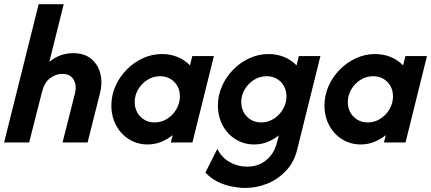

<svg xmlns="http://www.w3.org/2000/svg" viewBox="-26 -687 2080 926"><path d="M-6.2 0 160.4 -666.7H281.2L211.8 -388.2Q236.8 -409.7 266 -420.1Q295.1 -430.6 325.7 -430.6Q381.9 -430.6 414.9 -402.4Q447.9 -374.3 458.3 -330.2Q468.8 -286.1 456.2 -237.5L396.5 0H275.7L335.4 -236.1Q345.1 -273.6 329.5 -302.1Q313.9 -330.6 273.6 -330.6Q242.4 -330.6 214.9 -309.4Q187.5 -288.2 176.4 -243.1L114.6 0Z M686.1 9.7Q636.8 9.7 596.9 -14.9Q556.9 -39.6 534 -82.3Q511.1 -125 511.1 -177.8Q511.1 -227.8 531.2 -272.6Q551.4 -317.4 585.8 -352.1Q620.1 -386.8 663.9 -406.6Q707.6 -426.4 754.9 -426.4Q795.1 -426.4 830.2 -412.2Q865.3 -397.9 890.3 -371.5L901.4 -416.7H1005.6L902.1 0H797.9L806.9 -35.4Q781.9 -15.3 751.4 -2.8Q720.8 9.7 686.1 9.7ZM719.4 -96.5Q752.8 -96.5 780.6 -114.2Q808.3 -131.9 825 -160.8Q841.7 -189.6 841.7 -222.2Q841.7 -250 829.5 -271.9Q817.4 -293.8 795.8 -306.6Q774.3 -319.4 745.8 -319.4Q712.5 -319.4 684.7 -301.7Q656.9 -284 640.3 -255.6Q623.6 -227.1 623.6 -194.4Q623.6 -167.4 635.8 -145.1Q647.9 -122.9 669.8 -109.7Q691.7 -96.5 719.4 -96.5Z M1156.2 219.4Q1127.8 219.4 1093.1 212.8Q1058.3 206.2 1024.7 189.9Q991 173.6 964.6 145.1L1022.2 31.2Q1042.4 72.2 1081.2 94.4Q1120.1 116.7 1165.3 116.7Q1220.1 116.7 1258 85.4Q1295.8 54.2 1309 3.5L1318.8 -34Q1294.4 -14.6 1264.6 -2.4Q1234.7 9.7 1200 9.7Q1150.7 9.7 1110.8 -14.9Q1070.8 -39.6 1047.9 -82.3Q1025 -125 1025 -177.8Q1025 -227.8 1045.1 -272.6Q1065.3 -317.4 1099.7 -352.1Q1134 -386.8 1177.8 -406.6Q1221.5 -426.4 1268.8 -426.4Q1309 -426.4 1344.1 -412.2Q1379.2 -397.9 1404.2 -371.5L1415.3 -416.7H1519.4L1407.6 33.3Q1393.1 93.8 1354.5 135.4Q1316 177.1 1264.2 198.3Q1212.5 219.4 1156.2 219.4ZM1233.3 -96.5Q1266.7 -96.5 1294.4 -114.2Q1322.2 -131.9 1338.9 -160.8Q1355.6 -189.6 1355.6 -222.2Q1355.6 -250 1343.4 -271.9Q1331.2 -293.8 1309.7 -306.6Q1288.2 -319.4 1259.7 -319.4Q1226.4 -319.4 1198.6 -301.7Q1170.8 -284 1154.2 -255.6Q1137.5 -227.1 1137.5 -194.4Q1137.5 -167.4 1149.7 -145.1Q1161.8 -122.9 1183.7 -109.7Q1205.6 -96.5 1233.3 -96.5Z M1713.9 9.7Q1664.6 9.7 1624.7 -14.9Q1584.7 -39.6 1561.8 -82.3Q1538.9 -125 1538.9 -177.8Q1538.9 -227.8 1559 -272.6Q1579.2 -317.4 1613.5 -352.1Q1647.9 -386.8 1691.7 -406.6Q1735.4 -426.4 1782.6 -426.4Q1822.9 -426.4 1858 -412.2Q1893.1 -397.9 1918.1 -371.5L1929.2 -416.7H2033.3L1929.9 0H1825.7L1834.7 -35.4Q1809.7 -15.3 1779.2 -2.8Q1748.6 9.7 1713.9 9.7ZM1747.2 -96.5Q1780.6 -96.5 1808.3 -114.2Q1836.1 -131.9 1852.8 -160.8Q1869.4 -189.6 1869.4 -222.2Q1869.4 -250 1857.3 -271.9Q1845.1 -293.8 1823.6 -306.6Q1802.1 -319.4 1773.6 -319.4Q1740.3 -319.4 1712.5 -301.7Q1684.7 -284 1668.1 -255.6Q1651.4 -227.1 1651.4 -194.4Q1651.4 -167.4 1663.5 -145.1Q1675.7 -122.9 1697.6 -109.7Q1719.4 -96.5 1747.2 -96.5Z"/></svg>

Font: Afacad
Style: Italic
Weight: 400
Italic angle: -14°
Designer: Kristian Moeller
Foundry: Dicotype
Version: Version 1.000